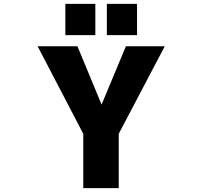

<svg xmlns="http://www.w3.org/2000/svg" viewBox="-20 -972 1040 994"><path d="M318.4 -790V-952.1H473.6V-790ZM533.2 -790V-952.1H689.5V-790ZM505.9 -430.7 631.8 -732.4H833L594.7 -279.3V2H411.1V-279.3L174.8 -732.4H380.9Z"/></svg>

Font: Gen Shin Gothic Monospace Heavy
Style: Bold
Weight: 800
Designer: [Source Han Sans]
Ryoko NISHIZUKA  (kana & ideographs); Paul D. Hunt (Latin, Greek & Cyrillic); Wenlong ZHANG  (bopomofo
Version: Version 1.002.20150607